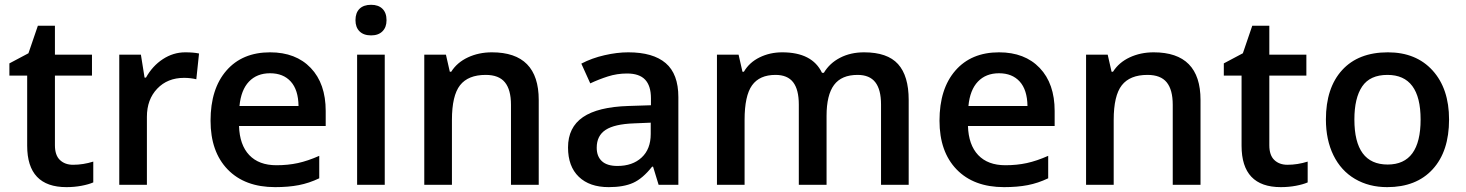

<svg xmlns="http://www.w3.org/2000/svg" viewBox="-20 -767 6085 797"><path d="M283.2 -83Q325.2 -83 367.2 -96.2V-9.8Q348.1 -1.5 318.1 4.2Q288.1 9.8 255.9 9.8Q92.8 9.8 92.8 -162.1V-453.1H19V-503.9L98.1 -545.9L137.2 -660.2H208V-540H361.8V-453.1H208V-164.1Q208 -122.6 228.8 -102.8Q249.5 -83 283.2 -83Z M749 -549.8Q783.7 -549.8 806.2 -544.9L794.9 -438Q770.5 -443.8 744.1 -443.8Q675.3 -443.8 632.6 -398.9Q589.8 -354 589.8 -282.2V0H475.1V-540H564.9L580.1 -444.8H585.9Q612.8 -493.2 656 -521.5Q699.2 -549.8 749 -549.8Z M1122.1 9.8Q996.1 9.8 925 -63.7Q854 -137.2 854 -266.1Q854 -398.4 919.9 -474.1Q985.8 -549.8 1101.1 -549.8Q1208 -549.8 1270 -484.9Q1332 -419.9 1332 -306.2V-244.1H972.2Q974.6 -165.5 1014.6 -123.3Q1054.7 -81.1 1127.4 -81.1Q1175.3 -81.1 1216.6 -90.1Q1257.8 -99.1 1305.2 -120.1V-26.9Q1263.2 -6.8 1220.2 1.5Q1177.2 9.8 1122.1 9.8ZM1101.1 -462.9Q1046.4 -462.9 1013.4 -428.2Q980.5 -393.6 974.1 -327.1H1219.2Q1218.3 -394 1187 -428.5Q1155.8 -462.9 1101.1 -462.9Z M1577.1 0H1462.4V-540H1577.1ZM1455.6 -683.1Q1455.6 -713.9 1472.4 -730.5Q1489.3 -747.1 1520.5 -747.1Q1550.8 -747.1 1567.6 -730.5Q1584.5 -713.9 1584.5 -683.1Q1584.5 -653.8 1567.6 -637Q1550.8 -620.1 1520.5 -620.1Q1489.3 -620.1 1472.4 -637Q1455.6 -653.8 1455.6 -683.1Z M2216.3 0H2101.1V-332Q2101.1 -394.5 2075.9 -425.3Q2050.8 -456.1 1996.1 -456.1Q1923.3 -456.1 1889.6 -413.1Q1856 -370.1 1856 -269V0H1741.2V-540H1831.1L1847.2 -469.2H1853Q1877.4 -507.8 1922.4 -528.8Q1967.3 -549.8 2022 -549.8Q2216.3 -549.8 2216.3 -352.1Z M2713.9 0 2690.9 -75.2H2687Q2647.9 -25.9 2608.4 -8.1Q2568.8 9.8 2506.8 9.8Q2427.2 9.8 2382.6 -33.2Q2337.9 -76.2 2337.9 -154.8Q2337.9 -238.3 2399.9 -280.8Q2461.9 -323.2 2588.9 -327.1L2682.1 -330.1V-358.9Q2682.1 -410.6 2658 -436.3Q2633.8 -461.9 2583 -461.9Q2541.5 -461.9 2503.4 -449.7Q2465.3 -437.5 2430.2 -420.9L2393.1 -502.9Q2437 -525.9 2489.3 -537.8Q2541.5 -549.8 2587.9 -549.8Q2690.9 -549.8 2743.4 -504.9Q2795.9 -460 2795.9 -363.8V0ZM2543 -78.1Q2605.5 -78.1 2643.3 -113Q2681.2 -147.9 2681.2 -210.9V-257.8L2611.8 -254.9Q2530.8 -252 2493.9 -227.8Q2457 -203.6 2457 -153.8Q2457 -117.7 2478.5 -97.9Q2500 -78.1 2543 -78.1Z M3411.1 0H3295.9V-333Q3295.9 -395 3272.5 -425.5Q3249 -456.1 3199.2 -456.1Q3132.8 -456.1 3101.8 -412.8Q3070.8 -369.6 3070.8 -269V0H2956.1V-540H3045.9L3062 -469.2H3067.9Q3090.3 -507.8 3133.1 -528.8Q3175.8 -549.8 3227.1 -549.8Q3351.6 -549.8 3392.1 -464.8H3399.9Q3423.8 -504.9 3467.3 -527.3Q3510.7 -549.8 3566.9 -549.8Q3663.6 -549.8 3707.8 -501Q3752 -452.1 3752 -352.1V0H3637.2V-333Q3637.2 -395 3613.5 -425.5Q3589.8 -456.1 3540 -456.1Q3473.1 -456.1 3442.1 -414.3Q3411.1 -372.6 3411.1 -286.1Z M4147.9 9.8Q4022 9.8 3950.9 -63.7Q3879.9 -137.2 3879.9 -266.1Q3879.9 -398.4 3945.8 -474.1Q4011.7 -549.8 4127 -549.8Q4233.9 -549.8 4295.9 -484.9Q4357.9 -419.9 4357.9 -306.2V-244.1H3998Q4000.5 -165.5 4040.5 -123.3Q4080.6 -81.1 4153.3 -81.1Q4201.2 -81.1 4242.4 -90.1Q4283.7 -99.1 4331.1 -120.1V-26.9Q4289.1 -6.8 4246.1 1.5Q4203.1 9.8 4147.9 9.8ZM4127 -462.9Q4072.3 -462.9 4039.3 -428.2Q4006.3 -393.6 4000 -327.1H4245.1Q4244.1 -394 4212.9 -428.5Q4181.6 -462.9 4127 -462.9Z M4963.4 0H4848.1V-332Q4848.1 -394.5 4823 -425.3Q4797.9 -456.1 4743.2 -456.1Q4670.4 -456.1 4636.7 -413.1Q4603 -370.1 4603 -269V0H4488.3V-540H4578.1L4594.2 -469.2H4600.1Q4624.5 -507.8 4669.4 -528.8Q4714.4 -549.8 4769 -549.8Q4963.4 -549.8 4963.4 -352.1Z M5324.2 -83Q5366.2 -83 5408.2 -96.2V-9.8Q5389.2 -1.5 5359.1 4.2Q5329.1 9.8 5296.9 9.8Q5133.8 9.8 5133.8 -162.1V-453.1H5060.1V-503.9L5139.2 -545.9L5178.2 -660.2H5249V-540H5402.8V-453.1H5249V-164.1Q5249 -122.6 5269.8 -102.8Q5290.5 -83 5324.2 -83Z M5995.1 -271Q5995.1 -138.7 5927.2 -64.5Q5859.4 9.8 5738.3 9.8Q5662.6 9.8 5604.5 -24.4Q5546.4 -58.6 5515.1 -122.6Q5483.9 -186.5 5483.9 -271Q5483.9 -402.3 5551.3 -476.1Q5618.7 -549.8 5741.2 -549.8Q5858.4 -549.8 5926.8 -474.4Q5995.1 -398.9 5995.1 -271ZM5602.1 -271Q5602.1 -84 5740.2 -84Q5877 -84 5877 -271Q5877 -456.1 5739.3 -456.1Q5667 -456.1 5634.5 -408.2Q5602.1 -360.4 5602.1 -271Z"/></svg>

Font: f1_4961           
Style: Regular
Weight: 600
Foundry: Ascender Corporation
Version: Version 1.10